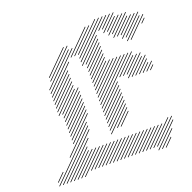

<svg xmlns="http://www.w3.org/2000/svg" viewBox="-213 -1502 1752 1755"><g transform="rotate(-20 663.0 -625.0)"><path d="M71.4 40 504.3 -392.9 500 -397.1 67.1 35.7ZM107.1 40 504.3 -357.1 500 -361.4 102.9 35.7ZM142.9 40 468.6 -285.7 464.3 -290 138.6 35.7ZM178.6 40 432.9 -214.3 428.6 -218.6 174.3 35.7ZM214.3 40 432.9 -178.6 428.6 -182.9 210 35.7ZM250 40 468.6 -178.6 464.3 -182.9 245.7 35.7ZM285.7 40 504.3 -178.6 500 -182.9 281.4 35.7ZM321.4 40 540 -178.6 535.7 -182.9 317.1 35.7ZM392.9 4.3 575.7 -178.6 571.4 -182.9 388.6 0ZM428.6 4.3 611.4 -178.6 607.1 -182.9 424.3 0ZM71.4 4.3 147.1 -71.4 142.9 -75.7 67.1 0ZM464.3 4.3 647.1 -178.6 642.9 -182.9 460 0ZM500 4.3 682.9 -178.6 678.6 -182.9 495.7 0ZM535.7 4.3 718.6 -178.6 714.3 -182.9 531.4 0ZM571.4 4.3 754.3 -178.6 750 -182.9 567.1 0ZM607.1 4.3 790 -178.6 785.7 -182.9 602.9 0ZM642.9 4.3 825.7 -178.6 821.4 -182.9 638.6 0ZM678.6 4.3 861.4 -178.6 857.1 -182.9 674.3 0ZM714.3 4.3 897.1 -178.6 892.9 -182.9 710 0ZM750 4.3 932.9 -178.6 928.6 -182.9 745.7 0ZM785.7 4.3 968.6 -178.6 964.3 -182.9 781.4 0ZM821.4 4.3 1004.3 -178.6 1000 -182.9 817.1 0ZM857.1 4.3 1040 -178.6 1035.7 -182.9 852.9 0ZM892.9 4.3 1075.7 -178.6 1071.4 -182.9 888.6 0ZM928.6 4.3 1111.4 -178.6 1107.1 -182.9 924.3 0ZM964.3 4.3 1147.1 -178.6 1142.9 -182.9 960 0ZM1000 4.3 1218.6 -214.3 1214.3 -218.6 995.7 0ZM1035.7 4.3 1254.3 -214.3 1250 -218.6 1031.4 0ZM1035.7 40 1254.3 -178.6 1250 -182.9 1031.4 35.7ZM1071.4 40 1218.6 -107.1 1214.3 -111.4 1067.1 35.7ZM1107.1 40 1182.9 -35.7 1178.6 -40 1102.9 35.7ZM250 -174.3 504.3 -428.6 500 -432.9 245.7 -178.6ZM321.4 -281.4 540 -500 535.7 -504.3 317.1 -285.7ZM321.4 -352.9 540 -571.4 535.7 -575.7 317.1 -357.1ZM321.4 -317.1 540 -535.7 535.7 -540 317.1 -321.4ZM321.4 -388.6 540 -607.1 535.7 -611.4 317.1 -392.9ZM321.4 -424.3 540 -642.9 535.7 -647.1 317.1 -428.6ZM321.4 -460 540 -678.6 535.7 -682.9 317.1 -464.3ZM321.4 -495.7 540 -714.3 535.7 -718.6 317.1 -500ZM321.4 -531.4 540 -750 535.7 -754.3 317.1 -535.7ZM321.4 -567.1 504.3 -750 500 -754.3 317.1 -571.4ZM285.7 -567.1 504.3 -785.7 500 -790 281.4 -571.4ZM285.7 -602.9 504.3 -821.4 500 -825.7 281.4 -607.1ZM285.7 -638.6 504.3 -857.1 500 -861.4 281.4 -642.9ZM285.7 -674.3 504.3 -892.9 500 -897.1 281.4 -678.6ZM285.7 -710 504.3 -928.6 500 -932.9 281.4 -714.3ZM285.7 -745.7 540 -1000 535.7 -1004.3 281.4 -750ZM285.7 -781.4 611.4 -1107.1 607.1 -1111.4 281.4 -785.7ZM285.7 -817.1 575.7 -1107.1 571.4 -1111.4 281.4 -821.4ZM321.4 -888.6 575.7 -1142.9 571.4 -1147.1 317.1 -892.9ZM321.4 -924.3 540 -1142.9 535.7 -1147.1 317.1 -928.6ZM571.4 -1031.4 790 -1250 785.7 -1254.3 567.1 -1035.7ZM607.1 -1031.4 825.7 -1250 821.4 -1254.3 602.9 -1035.7ZM642.9 -1031.4 897.1 -1285.7 892.9 -1290 638.6 -1035.7ZM642.9 -995.7 932.9 -1285.7 928.6 -1290 638.6 -1000ZM642.9 -960 968.6 -1285.7 964.3 -1290 638.6 -964.3ZM642.9 -924.3 861.4 -1142.9 857.1 -1147.1 638.6 -928.6ZM678.6 -924.3 861.4 -1107.1 857.1 -1111.4 674.3 -928.6ZM678.6 -888.6 861.4 -1071.4 857.1 -1075.7 674.3 -892.9ZM678.6 -852.9 861.4 -1035.7 857.1 -1040 674.3 -857.1ZM678.6 -817.1 861.4 -1000 857.1 -1004.3 674.3 -821.4ZM678.6 -781.4 861.4 -964.3 857.1 -968.6 674.3 -785.7ZM678.6 -745.7 861.4 -928.6 857.1 -932.9 674.3 -750ZM678.6 -710 861.4 -892.9 857.1 -897.1 674.3 -714.3ZM678.6 -674.3 897.1 -892.9 892.9 -897.1 674.3 -678.6ZM678.6 -638.6 932.9 -892.9 928.6 -897.1 674.3 -642.9ZM678.6 -602.9 968.6 -892.9 964.3 -897.1 674.3 -607.1ZM678.6 -567.1 1004.3 -892.9 1000 -897.1 674.3 -571.4ZM678.6 -531.4 1040 -892.9 1035.7 -897.1 674.3 -535.7ZM678.6 -495.7 1075.7 -892.9 1071.4 -897.1 674.3 -500ZM678.6 -460 897.1 -678.6 892.9 -682.9 674.3 -464.3ZM678.6 -424.3 897.1 -642.9 892.9 -647.1 674.3 -428.6ZM892.9 -1174.3 1004.3 -1285.7 1000 -1290 888.6 -1178.6ZM928.6 -1174.3 1040 -1285.7 1035.7 -1290 924.3 -1178.6ZM928.6 -1138.6 1075.7 -1285.7 1071.4 -1290 924.3 -1142.9ZM964.3 -1138.6 1075.7 -1250 1071.4 -1254.3 960 -1142.9ZM964.3 -1102.9 1111.4 -1250 1107.1 -1254.3 960 -1107.1ZM1000 -1102.9 1147.1 -1250 1142.9 -1254.3 995.7 -1107.1ZM1000 -1067.1 1182.9 -1250 1178.6 -1254.3 995.7 -1071.4ZM1035.7 -1067.1 1182.9 -1214.3 1178.6 -1218.6 1031.4 -1071.4ZM1071.4 -1067.1 1218.6 -1214.3 1214.3 -1218.6 1067.1 -1071.4ZM1071.4 -1031.4 1254.3 -1214.3 1250 -1218.6 1067.1 -1035.7ZM1107.1 -1031.4 1290 -1214.3 1285.7 -1218.6 1102.9 -1035.7ZM1107.1 -995.7 1290 -1178.6 1285.7 -1182.9 1102.9 -1000ZM1142.9 -995.7 1325.7 -1178.6 1321.4 -1182.9 1138.6 -1000ZM1285.7 -1102.9 1325.7 -1142.9 1321.4 -1147.1 1281.4 -1107.1ZM928.6 -710 1111.4 -892.9 1107.1 -897.1 924.3 -714.3ZM964.3 -710 1111.4 -857.1 1107.1 -861.4 960 -714.3ZM1000 -710 1147.1 -857.1 1142.9 -861.4 995.7 -714.3ZM1000 -674.3 1182.9 -857.1 1178.6 -861.4 995.7 -678.6ZM1035.7 -674.3 1182.9 -821.4 1178.6 -825.7 1031.4 -678.6ZM1071.4 -674.3 1218.6 -821.4 1214.3 -825.7 1067.1 -678.6ZM1107.1 -674.3 1218.6 -785.7 1214.3 -790 1102.9 -678.6ZM1142.9 -674.3 1218.6 -750 1214.3 -754.3 1138.6 -678.6ZM1178.6 -674.3 1254.3 -750 1250 -754.3 1174.3 -678.6ZM1214.3 -674.3 1254.3 -714.3 1250 -718.6 1210 -678.6ZM678.6 -388.6 897.1 -607.1 892.9 -611.4 674.3 -392.9ZM678.6 -352.9 897.1 -571.4 892.9 -575.7 674.3 -357.1ZM678.6 -317.1 897.1 -535.7 892.9 -540 674.3 -321.4ZM678.6 -281.4 897.1 -500 892.9 -504.3 674.3 -285.7ZM678.6 -245.7 897.1 -464.3 892.9 -468.6 674.3 -250ZM750 -281.4 897.1 -428.6 892.9 -432.9 745.7 -285.7ZM785.7 -281.4 897.1 -392.9 892.9 -397.1 781.4 -285.7Z"/></g></svg>

Font: Gossip High Needlepoint
Style: Regular
Weight: 100
Width: 7
Designer: Deborah Khodanovich
Version: Version 1.001;Glyphs 3.3.1 (3343)